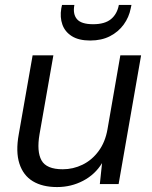

<svg xmlns="http://www.w3.org/2000/svg" viewBox="-20 -745 617 777"><path d="M211 12Q152 12 113 -11.5Q74 -35 58.5 -83Q43 -131 56 -202L112 -521H196L140 -202Q128 -132 148 -96Q168 -60 234 -60Q276 -60 314 -78.5Q352 -97 379 -133.5Q406 -170 415 -222L467 -521H551L460 0H384L393 -85Q365 -39 316.5 -13.5Q268 12 211 12ZM345 -581Q299 -581 271 -598.5Q243 -616 232.5 -645.5Q222 -675 228 -711L231 -725H281Q274 -688 291.5 -667.5Q309 -647 357 -647Q404 -647 429 -667.5Q454 -688 461 -725H512L509 -711Q502 -675 480.5 -645.5Q459 -616 425 -598.5Q391 -581 345 -581Z"/></svg>

Font: DM Sans 10pt
Style: Italic
Weight: 400
Italic angle: -10°
Version: Version 4.004;gftools[0.9.30]